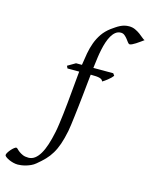

<svg xmlns="http://www.w3.org/2000/svg" viewBox="-335 -832 918 1166"><g transform="rotate(15 123.5 -249.0)"><path d="M440.9 -685.1Q430.7 -677.7 418.9 -669.2Q407.2 -660.6 396 -653.6Q384.8 -646.5 375.2 -641.8Q365.7 -637.2 359.9 -637.2Q353.5 -637.2 347.2 -645.8Q340.8 -654.3 333 -664.6Q325.2 -674.8 314.9 -683.3Q304.7 -691.9 291 -691.9Q272.5 -691.9 258.3 -680.9Q244.1 -669.9 233.4 -651.6Q222.7 -633.3 214.8 -609.6Q207 -585.9 201.7 -560.5Q196.3 -535.2 192.9 -510.3Q189.5 -485.4 187 -464.8L184.1 -441.9H309.1L318.8 -428.2Q314 -421.4 305.7 -413.3Q297.4 -405.3 288.1 -397.9Q278.8 -390.6 270.3 -384.5Q261.7 -378.4 256.8 -376Q254.4 -382.8 249.3 -387Q244.1 -391.1 235.4 -393.6Q226.6 -396 213.4 -397Q200.2 -397.9 182.1 -397.9H179.2Q175.8 -367.7 172.4 -333.3Q168.9 -298.8 165.3 -263.7Q161.6 -228.5 157.7 -194.1Q153.8 -159.7 150.1 -129.2Q146.5 -98.6 143.1 -73.7Q139.6 -48.8 136.7 -32.7Q126.5 17.6 114.3 52.7Q102.1 87.9 85.9 114.7Q69.8 141.6 49.1 163.1Q28.3 184.6 1 207Q-12.2 218.3 -27.8 225.3Q-43.5 232.4 -58.3 236.6Q-73.2 240.7 -86.4 242.4Q-99.6 244.1 -107.9 244.1Q-122.1 244.1 -137.2 240.2Q-152.3 236.3 -164.8 230.5Q-177.2 224.6 -185.5 218.3Q-193.8 211.9 -193.8 207Q-193.8 200.7 -187.5 190.4Q-181.2 180.2 -172.9 170.7Q-164.6 161.1 -155.8 154.1Q-147 147 -142.1 147Q-137.7 147 -131.8 153.3Q-126 159.7 -116.2 167Q-106.4 174.3 -92 180.7Q-77.6 187 -56.2 187Q-34.7 187 -16.8 173.8Q1 160.6 15.6 136Q30.3 111.3 42 75.4Q53.7 39.6 63 -5.9Q67.9 -28.8 72 -59.1Q76.2 -89.4 80.3 -123.8Q84.5 -158.2 87.9 -194.8Q91.3 -231.4 94.7 -267.3Q98.1 -303.2 101.1 -336.7Q104 -370.1 106.9 -397.9H33.2L25.9 -413.1L75.2 -441.9H112.3Q117.7 -481 124.3 -517.1Q130.9 -553.2 142.8 -585.4Q154.8 -617.7 174.1 -645.8Q193.4 -673.8 224.1 -696.8Q237.3 -706.1 249.5 -714.4Q261.7 -722.7 274.4 -729Q287.1 -735.4 300.5 -738.8Q314 -742.2 329.1 -742.2Q350.6 -742.2 367.9 -734.1Q385.3 -726.1 398.9 -716.1Q412.6 -706.1 423.1 -696.8Q433.6 -687.5 440.9 -685.1Z"/></g></svg>

Font: Gentium Plus Phon
Style: Italic
Weight: 400
Italic angle: -8°
Designer: J. Victor Gaultney, Annie Olsen, Iska Routamaa, Becca Hirsbrunner
Foundry: SIL International
Version: Version 5.000